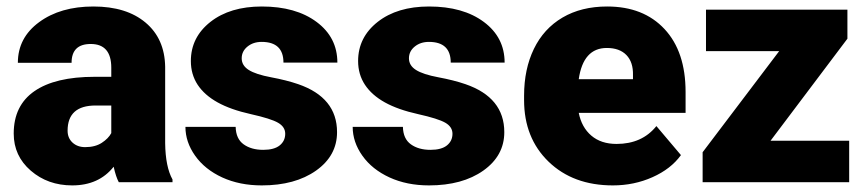

<svg xmlns="http://www.w3.org/2000/svg" viewBox="-20 -558 2654 588"><path d="M343.8 0Q335 -16.1 328.1 -47.4Q282.7 9.8 201.2 9.8Q126.5 9.8 74.2 -35.4Q22 -80.6 22 -148.9Q22 -234.9 85.4 -278.8Q148.9 -322.8 270 -322.8H320.8V-350.6Q320.8 -423.3 257.8 -423.3Q199.2 -423.3 199.2 -365.7H34.7Q34.7 -442.4 99.9 -490.2Q165 -538.1 266.1 -538.1Q367.2 -538.1 425.8 -488.8Q484.4 -439.5 485.8 -353.5V-119.6Q486.8 -46.9 508.3 -8.3V0ZM240.7 -107.4Q271.5 -107.4 291.7 -120.6Q312 -133.8 320.8 -150.4V-234.9H272.9Q187 -234.9 187 -157.7Q187 -135.3 202.1 -121.3Q217.3 -107.4 240.7 -107.4Z M853.5 -148.4Q853.5 -169.4 831.5 -182.1Q809.6 -194.8 748 -208.5Q686.5 -222.2 646.5 -244.4Q606.4 -266.6 585.4 -298.3Q564.5 -330.1 564.5 -371.1Q564.5 -443.8 624.5 -491Q684.6 -538.1 781.7 -538.1Q886.2 -538.1 949.7 -490.7Q1013.2 -443.4 1013.2 -366.2H848.1Q848.1 -429.7 781.2 -429.7Q755.4 -429.7 737.8 -415.3Q720.2 -400.9 720.2 -379.4Q720.2 -357.4 741.7 -343.8Q763.2 -330.1 810.3 -321.3Q857.4 -312.5 893.1 -300.3Q1012.2 -259.3 1012.2 -153.3Q1012.2 -81.1 948 -35.6Q883.8 9.8 781.7 9.8Q713.9 9.8 660.6 -14.6Q607.4 -39.1 577.6 -81.1Q547.9 -123 547.9 -169.4H701.7Q702.6 -132.8 726.1 -116Q749.5 -99.1 786.1 -99.1Q819.8 -99.1 836.7 -112.8Q853.5 -126.5 853.5 -148.4Z M1365.7 -148.4Q1365.7 -169.4 1343.8 -182.1Q1321.8 -194.8 1260.3 -208.5Q1198.7 -222.2 1158.7 -244.4Q1118.7 -266.6 1097.7 -298.3Q1076.7 -330.1 1076.7 -371.1Q1076.7 -443.8 1136.7 -491Q1196.8 -538.1 1293.9 -538.1Q1398.4 -538.1 1461.9 -490.7Q1525.4 -443.4 1525.4 -366.2H1360.4Q1360.4 -429.7 1293.5 -429.7Q1267.6 -429.7 1250 -415.3Q1232.4 -400.9 1232.4 -379.4Q1232.4 -357.4 1253.9 -343.8Q1275.4 -330.1 1322.5 -321.3Q1369.6 -312.5 1405.3 -300.3Q1524.4 -259.3 1524.4 -153.3Q1524.4 -81.1 1460.2 -35.6Q1396 9.8 1293.9 9.8Q1226.1 9.8 1172.9 -14.6Q1119.6 -39.1 1089.8 -81.1Q1060.1 -123 1060.1 -169.4H1213.9Q1214.8 -132.8 1238.3 -116Q1261.7 -99.1 1298.3 -99.1Q1332 -99.1 1348.9 -112.8Q1365.7 -126.5 1365.7 -148.4Z M1856.9 9.8Q1735.4 9.8 1660.2 -62.7Q1585 -135.3 1585 -251.5V-265.1Q1585 -346.2 1615 -408.2Q1645 -470.2 1702.6 -504.2Q1760.3 -538.1 1839.4 -538.1Q1950.7 -538.1 2015.1 -469Q2079.6 -399.9 2079.6 -276.4V-212.4H1752.4Q1761.2 -168 1791 -142.6Q1820.8 -117.2 1868.2 -117.2Q1946.3 -117.2 1990.2 -171.9L2065.4 -83Q2034.7 -40.5 1978.3 -15.4Q1921.9 9.8 1856.9 9.8ZM1838.4 -411.1Q1766.1 -411.1 1752.4 -315.4H1918.5V-328.1Q1919.4 -367.7 1898.4 -389.4Q1877.4 -411.1 1838.4 -411.1Z M2339.8 -127H2580.6V0H2131.8V-91.8L2366.2 -401.4H2142.1V-528.3H2575.2V-439.5Z"/></svg>

Font: Roboto
Style: Regular
Weight: 900
Designer: Google
Version: Version 2.001171; 2014